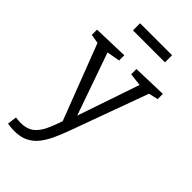

<svg xmlns="http://www.w3.org/2000/svg" viewBox="-291 -808 1126 1126"><g transform="rotate(45 271.5 -245.5)"><path d="M22 234 29.7 175.3Q41.7 177 51.8 177.8Q62 178.7 71.3 178.7Q120.7 178.7 151 156.2Q181.3 133.7 202.5 88.8Q223.7 44 245 -23L242.3 7L55.3 -479.7L66.3 -470.7L1.3 -481.7V-525L220.7 -531.7V-488.3L130.7 -472.7L136.7 -481.7L285.7 -57.3L267 -61L410 -480.3L416 -471L328 -481.7V-525L540.7 -531.7V-488.3L470.7 -472L484.7 -481L308.7 1.7Q290.3 52.3 270.8 95.3Q251.3 138.3 226.2 170.7Q201 203 165.3 221Q129.7 239 78.7 239Q55 239 22 234ZM418.7 -730V-671H153.3V-730Z"/></g></svg>

Font: Bitter Thin
Style: Regular
Weight: 100
Designer: Sol Matas, and Bitter project Authors
Foundry: Sol Matas
Version: Version 2.002